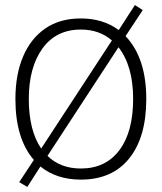

<svg xmlns="http://www.w3.org/2000/svg" viewBox="-20 -700 640 760"><path d="M88 40 56 21 114 -67Q41 -151 41 -308Q41 -405 71.5 -476.5Q102 -548 159.5 -587.5Q217 -627 300 -627Q388 -627 450 -581L514 -680L545 -660L477 -557Q559 -471 559 -308Q559 -157 491.5 -73Q424 11 300 11Q204 11 140 -41ZM94 -308Q94 -184 143 -112L423 -540Q373 -583 300 -583Q202 -583 148 -508Q94 -433 94 -308ZM300 -33Q398 -33 452.5 -105.5Q507 -178 507 -308Q507 -439 449 -513L168 -83Q219 -33 300 -33Z"/></svg>

Font: Inconsolata Expanded Light
Style: Regular
Weight: 300
Width: 7
Monospace: yes
Designer: Raph Levien, Cyreal, Brenton Simpson
Foundry: Raph Levien, Cyreal, Google
Version: Version 3.001; ttfautohint (v1.8.2.53-6de2)